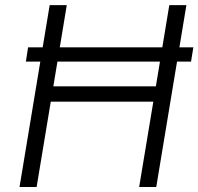

<svg xmlns="http://www.w3.org/2000/svg" viewBox="-20 -748 793 768"><path d="M753.4 -558.6 744.1 -501.5H83.5L92.3 -558.6ZM58.1 0 178.7 -727.5H247.1L193.4 -402.8H603.5L657.2 -727.5H725.6L605 0H536.6L593.3 -341.3H183.1L126.5 0Z"/></svg>

Font: Inter 20pt Light
Style: Italic
Weight: 300
Italic angle: -9.3988°
Version: Version 4.001;git-66647c0bb